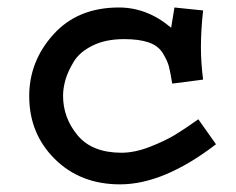

<svg xmlns="http://www.w3.org/2000/svg" viewBox="-20 -476 626 510"><path d="M443.4 -456.1 519.5 -448.2Q513.7 -395.5 513.7 -350.6Q513.7 -309.6 519.5 -264.6L437.5 -253.9Q432.6 -284.2 428.7 -299.3Q424.8 -314.5 412.6 -334.5Q400.4 -354.5 375 -363.3Q349.6 -372.1 309.6 -372.1Q260.7 -372.1 226.1 -355Q191.4 -337.9 175.8 -312Q160.2 -286.1 153.8 -263.7Q147.5 -241.2 147.5 -221.7Q147.5 -163.1 186 -116.7Q224.6 -70.3 302.7 -70.3Q337.9 -70.3 377.9 -85.9Q418 -101.6 443.8 -117.2Q469.7 -132.8 506.8 -159.2L553.7 -92.8Q415 13.7 298.8 13.7Q193.4 13.7 125.5 -53.7Q57.6 -121.1 57.6 -220.7Q57.6 -313.5 122.1 -384.8Q186.5 -456.1 295.9 -456.1Q371.1 -456.1 434.6 -402.3Z"/></svg>

Font: Thabit-Bold
Style: Bold
Weight: 700
Designer: Regenerated by Nadim Shaikli
Foundry: MAK Alagha
Version: 0.01